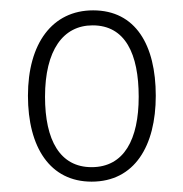

<svg xmlns="http://www.w3.org/2000/svg" viewBox="-20 -744 354 371"><path d="M281 -559C281 -657 242 -724 160 -724C81 -724 34 -660 34 -559C34 -459 77 -393 157 -393C240 -393 281 -462 281 -559ZM67 -557C67 -647 102 -695 159 -695C222 -695 248 -640 248 -557C248 -475 220 -421 157 -421C96 -421 67 -473 67 -557Z"/></svg>

Font: Noto Sans Sinhala UI Condensed ExtraLight
Style: Regular
Weight: 200
Width: 3
Designer: Jelle Bosma - Monotype Design Team
Foundry: Monotype Imaging Inc.
Version: Version 2.006